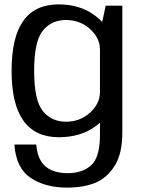

<svg xmlns="http://www.w3.org/2000/svg" viewBox="-20 -618 639 870"><path d="M283.2 232.1Q360.2 232.1 413 209.8Q465.8 187.4 500.1 132.6Q534.3 77.8 534.3 -17.1V-592.4H459L433 -471.3V-7.6Q433 95.2 393 131Q353 166.8 286.3 166.8Q246.1 166.8 214.8 153.8Q183.6 140.7 165.9 112.5Q148.2 84.2 144.3 37H45.1Q52.9 144.4 119.2 188.3Q185.6 232.1 283.2 232.1ZM246.6 3.8Q343.4 3.8 410.4 -44Q477.5 -91.8 477.5 -146.2L432.8 -200.3Q432.8 -148.4 387.8 -107.5Q342.7 -66.5 279.3 -66.5Q212.7 -66.5 173.7 -115.3Q134.7 -164 134.7 -297Q134.7 -429.9 173.7 -478.6Q212.7 -527.4 279.3 -527.4Q342.7 -527.4 387.8 -486.6Q432.8 -445.9 432.8 -394.5L476.7 -445.6Q476.7 -498.2 409.5 -548.2Q342.4 -598.1 245.5 -598.1Q138.9 -598.1 85.7 -523.7Q32.5 -449.2 32.5 -297.4Q32.5 -145.9 86.2 -71Q139.9 3.8 246.6 3.8Z"/></svg>

Font: Anybody Thin
Style: Regular
Weight: 100
Designer: Tyler Finck
Foundry: Etcetera Type Company
Version: Version 1.114;gftools[0.9.25]